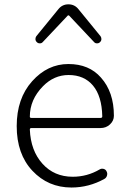

<svg xmlns="http://www.w3.org/2000/svg" viewBox="-20 -837 577 870"><path d="M303.7 12.7Q198.2 12.7 127 -63Q55.7 -138.7 55.7 -265.6Q55.7 -390.6 125.5 -468.8Q195.3 -546.9 290 -546.9Q383.8 -546.9 437.5 -485.4Q496.1 -419.9 496.1 -312.5Q496.1 -290 478.5 -273.4Q460.9 -256.8 435.5 -256.8H122.1Q115.2 -256.8 115.2 -250Q119.1 -154.3 172.4 -95.2Q225.6 -36.1 309.6 -36.1Q375 -36.1 431.6 -69.3Q439.5 -74.2 449.2 -71.8Q459 -69.3 462.9 -60.5Q467.8 -51.8 464.8 -41.5Q461.9 -31.2 453.1 -26.4Q382.8 12.7 303.7 12.7ZM115.2 -308.6Q115.2 -302.7 122.1 -302.7H435.5Q443.4 -302.7 443.4 -309.6Q443.4 -310.5 443.4 -310.5Q441.4 -401.4 401.4 -449.2Q361.3 -497.1 291 -497.1Q224.6 -497.1 174.8 -446.3Q115.2 -385.7 115.2 -308.6ZM147.5 -645.5Q140.6 -651.4 140.6 -660.2Q140.6 -667 144.5 -672.9L244.1 -794.9Q261.7 -817.4 290 -817.4Q318.4 -817.4 335.9 -794.9L435.5 -672.9Q439.5 -667 439.5 -660.2Q439.5 -651.4 432.6 -645.5Q427.7 -640.6 419.9 -640.6Q419.9 -640.6 418.9 -640.6Q411.1 -640.6 406.2 -646.5L293 -766.6Q292 -767.6 290 -767.6Q288.1 -767.6 287.1 -766.6L173.8 -646.5Q168.9 -640.6 161.1 -640.6Q160.2 -640.6 160.2 -640.6Q152.3 -640.6 147.5 -645.5Z"/></svg>

Font: Gen Jyuu Gothic Light
Style: Regular
Weight: 200
Designer: [Source Han Sans]
Ryoko NISHIZUKA  (kana & ideographs); Paul D. Hunt (Latin, Greek & Cyrillic); Wenlong ZHANG  (bopomofo
Version: Version 1.002.20150607